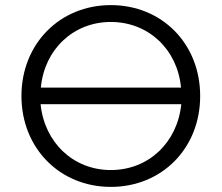

<svg xmlns="http://www.w3.org/2000/svg" viewBox="-20 -726 868 752"><path d="M414 6C614 6 764 -145 764 -350C764 -555 614 -706 414 -706C214 -706 64 -554 64 -350C64 -146 214 6 414 6ZM414 -60C267 -60 154 -168 139 -318H690C675 -168 562 -60 414 -60ZM140 -383C154 -533 268 -640 414 -640C561 -640 675 -533 689 -383Z"/></svg>

Font: Chess Sans
Style: Regular
Weight: 400
Designer: Wolf Bōese
Foundry: Wolf Bōese
Version: Version 7.223;Glyphs 3.3 (3306)